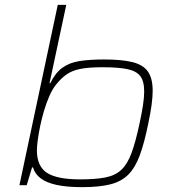

<svg xmlns="http://www.w3.org/2000/svg" viewBox="-20 -763 721 791"><path d="M318 8Q256 8 214 -1Q172 -10 148 -28Q124 -46 116 -73H112L90 0H60L218 -743H253L184 -420H187Q208 -463 237 -484Q266 -505 308 -511.5Q350 -518 409 -518Q482 -518 526 -507Q570 -496 589.5 -468Q609 -440 609 -389Q609 -364 604.5 -330.5Q600 -297 591 -255Q575 -175 556 -123.5Q537 -72 508.5 -43.5Q480 -15 434.5 -3.5Q389 8 318 8ZM310 -24Q374 -24 414.5 -32Q455 -40 480 -63.5Q505 -87 522 -133Q539 -179 555 -255Q564 -296 569 -329Q574 -362 574 -386Q574 -429 557.5 -450Q541 -471 503.5 -478.5Q466 -486 402 -486Q345 -486 310.5 -479Q276 -472 253 -455.5Q230 -439 209 -412Q195 -394 183 -366.5Q171 -339 161.5 -307Q152 -275 145.5 -243.5Q139 -212 135.5 -185.5Q132 -159 132 -144Q132 -78 173.5 -51Q215 -24 310 -24Z"/></svg>

Font: Saira Expanded Thin
Style: Italic
Weight: 250
Width: 7
Italic angle: -12°
Designer: Hector Gatti with collaboration of the Omnibus-Type team
Foundry: Omnibus-Type
Version: Version 1.101